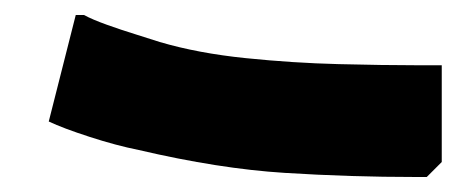

<svg xmlns="http://www.w3.org/2000/svg" viewBox="-20 -236 609 256"><path d="M569 -149V-20L549 0H535Q447 0 359.5 -5.5Q272 -11 165 -36Q135 -42 99.5 -53.5Q64 -65 45 -74L81 -216H92Q103 -210 122.5 -203Q142 -196 161.5 -190Q181 -184 193 -180Q244 -165 307.5 -158.5Q371 -152 431.5 -150.5Q492 -149 535 -149Z"/></svg>

Font: Kufam
Style: Bold
Weight: 700
Designer: Wael Morcos, Artur Schmal
Foundry: Original Type
Version: Version 1.300; ttfautohint (v1.8.3)